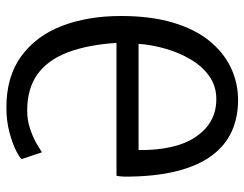

<svg xmlns="http://www.w3.org/2000/svg" viewBox="-102 -647 764 600"><g transform="rotate(-90 280.0 -347.0)"><path d="M267 15Q213 15 169 -5Q125 -25 93.5 -67.5Q62 -110 45 -177.5Q28 -245 28 -339Q28 -344 29 -354Q30 -364 31 -365H446Q440 -455 416.5 -517Q393 -579 348.5 -611.5Q304 -644 234 -644Q204 -644 177.5 -635Q151 -626 132 -615Q113 -604 104 -598L83 -661Q86 -667 108.5 -678.5Q131 -690 166.5 -699.5Q202 -709 244 -709Q341 -709 404.5 -662.5Q468 -616 499 -535.5Q530 -455 530 -351Q530 -258 509.5 -189Q489 -120 452.5 -75Q416 -30 368.5 -7.5Q321 15 267 15ZM270 -53Q311 -53 342 -75Q373 -97 394.5 -133.5Q416 -170 428 -212.5Q440 -255 443 -296H111Q110 -178 153.5 -115.5Q197 -53 270 -53Z"/></g></svg>

Font: Ubuntu Sans Mono
Style: Regular
Weight: 400
Monospace: yes
Designer: Dalton Maag Ltd
Foundry: Dalton Maag Ltd
Version: Version 1.006